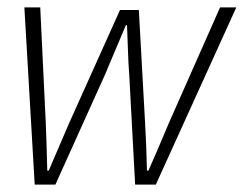

<svg xmlns="http://www.w3.org/2000/svg" viewBox="-20 -500 660 520"><path d="M74 0 46 -480H89L104 -166Q106 -120 108 -38H112Q163 -157 167 -166L305 -473H356L373 -166Q376 -119 378 -38H382Q404 -87 437 -166L576 -480H620L402 0H346L330 -298Q328 -321 326.5 -364.5Q325 -408 324 -432H321Q277 -327 264 -297L130 0Z"/></svg>

Font: TypoPRO Source Code Pro
Style: Italic
Weight: 300
Italic angle: -11°
Monospace: yes
Designer: Paul D. Hunt, Teo Tuominen
Foundry: Adobe Systems Incorporated
Version: Version 1.030;PS 1.0;hotconv 1.0.84;makeotf.lib2.5.63406